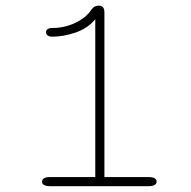

<svg xmlns="http://www.w3.org/2000/svg" viewBox="-20 -642 659 662"><path d="M153.5 0Q139.5 0 132.2 -4Q125 -8 125 -15.5Q125 -31.5 153.5 -31.5H308.5V-575.5Q282 -544 240.5 -529.8Q199 -515.5 159 -515.5Q153.5 -515.5 148.8 -517.2Q144 -519 141.2 -522.5Q138.5 -526 138.5 -531Q138.5 -536.5 141.5 -539.5Q144.5 -542.5 149.5 -544Q154.5 -545.5 161 -545.5Q202 -545.5 239.2 -563Q276.5 -580.5 295 -608.5Q301 -617 307.5 -619.8Q314 -622.5 320.5 -622.5Q330.5 -622.5 335.2 -616.8Q340 -611 340 -599V-31.5H491.5Q520 -31.5 520 -15.5Q520 -8 512.8 -4Q505.5 0 491.5 0Z"/></svg>

Font: Sono Monospace ExtraLight
Style: Regular
Weight: 250
Version: Version 2.112